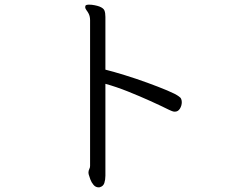

<svg xmlns="http://www.w3.org/2000/svg" viewBox="-20 -746 1040 827"><path d="M368 -659Q368 -675 362 -687Q358 -695 352.5 -702Q347 -709 347 -716Q347 -719 348 -721Q350 -726 364 -726Q375 -726 387.5 -723.5Q400 -721 408 -718Q426 -711 430 -700.5Q434 -690 434 -673V-446Q470 -437 518.5 -422Q567 -407 615 -389.5Q663 -372 700 -356.5Q737 -341 750 -331Q758 -326 760.5 -319.5Q763 -313 763 -306Q763 -291 755 -278Q747 -265 733 -265Q726 -265 719.5 -268Q713 -271 708 -273Q674 -290 627.5 -311Q581 -332 531 -352Q481 -372 434 -385V11Q434 28 429.5 42Q425 56 411 60Q409 61 405 61Q392 61 383 50.5Q374 40 369 26.5Q364 13 362 5Q361 2 361 -2Q361 -11 364.5 -17.5Q368 -24 368 -31Z"/></svg>

Font: Moon Stars Kai T
Style: Regular
Weight: 400
Designer: GuiWonder
Version: Version 1.101